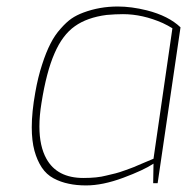

<svg xmlns="http://www.w3.org/2000/svg" viewBox="-20 -563 585 590"><path d="M236.3 -16.1Q278.8 -16.1 306.2 -23.4Q316.9 -26.4 335 -30.3Q345.2 -32.7 366.7 -40.5Q375.5 -43.9 382.8 -46.4Q384.8 -47.4 386.7 -47.9Q395 -50.8 398.4 -52.7Q406.2 -55.7 423.8 -63.5Q449.7 -74.7 451.7 -75.2L509.8 -476.1Q496.6 -484.4 480 -492.2Q418 -519.5 357.9 -519.5Q335.4 -519.5 307.6 -517.1Q247.6 -509.3 210 -482.4Q171.9 -455.6 147.5 -398.9Q122.6 -342.3 107.4 -246.1Q101.1 -207.5 101.1 -174.3Q101.1 -113.8 122.6 -75.2Q155.3 -16.1 236.3 -16.1ZM244.6 6.8Q214.8 6.8 190.9 1.5Q166.5 -3.4 144.5 -15.1Q122.6 -26.9 108.4 -48.3Q94.2 -69.8 85.9 -99.6Q77.6 -130.4 77.6 -171.9Q77.6 -218.8 88.4 -278.8Q96.7 -326.2 109.4 -364.7Q121.6 -402.8 135.3 -429.2Q148.4 -455.1 166.5 -475.1Q184.1 -495.1 199.7 -505.9Q215.3 -516.6 236.3 -524.4Q286.1 -543 341.8 -543Q383.8 -543 431.2 -531.2Q498 -514.2 534.7 -479L464.4 0H450.7L451.7 -60.1Q421.4 -40 358.4 -16.6Q295.4 6.8 244.6 6.8Z"/></svg>

Font: Squarion Thin
Style: Italic
Weight: 100
Designer: Natanael Gama
Version: Version 1.00;September 12, 2019;FontCreator 11.5.0.2425 64-b